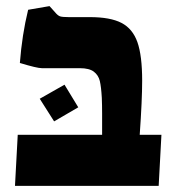

<svg xmlns="http://www.w3.org/2000/svg" viewBox="-20 -608 566 628"><path d="M38 -167H314V-237Q314 -264 313 -288Q311 -324 306.5 -343Q302 -362 287 -373.5Q272 -385 241 -385H117Q101 -385 45 -402Q52 -494 72 -576L142 -588L160 -568Q169 -557 176.5 -554.5Q184 -552 205 -552H274Q341 -552 377.5 -533Q414 -514 429.5 -470Q445 -426 445 -344Q445 -281 437 -167H508L499 0H29ZM110 -285 191 -331 236 -257 157 -211Z"/></svg>

Font: Suez One
Style: Regular
Weight: 400
Version: Version 1.000